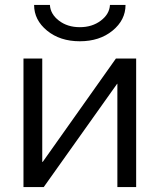

<svg xmlns="http://www.w3.org/2000/svg" viewBox="-20 -757 646 777"><path d="M151 -102H153L449 -520H531V0H455V-418H454L157 0H75V-520H151ZM425 -737H488Q488 -676 435.5 -633Q383 -590 303 -590Q223 -590 170.5 -633Q118 -676 118 -737H182Q184 -700 218.5 -673.5Q253 -647 303 -647Q353 -647 388 -673.5Q423 -700 425 -737Z"/></svg>

Font: M PLUS 1p
Style: Regular
Weight: 400
Version: Version 1.062